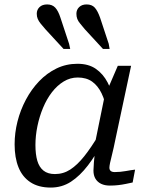

<svg xmlns="http://www.w3.org/2000/svg" viewBox="-20 -835 675 867"><path d="M497 -376 463 -333Q455 -380 438.5 -414Q422 -448 396 -466.5Q370 -485 331 -485Q297 -485 267.5 -467Q238 -449 214.5 -418.5Q191 -388 174.5 -348.5Q158 -309 149 -265.5Q140 -222 140 -180Q140 -138 148.5 -109Q157 -80 176.5 -64.5Q196 -49 228 -49Q266 -49 297.5 -69.5Q329 -90 360.5 -129.5Q392 -169 427 -228L446 -198Q413 -135 377 -88Q341 -41 300.5 -14.5Q260 12 209 12Q154 12 117.5 -12Q81 -36 63.5 -79.5Q46 -123 46 -183Q46 -235 59 -286.5Q72 -338 97 -385Q122 -432 157 -468.5Q192 -505 235.5 -526Q279 -547 330 -547Q380 -547 413 -524Q446 -501 466 -462.5Q486 -424 497 -376ZM572 -538 501 -205Q493 -165 486.5 -139.5Q480 -114 477 -99.5Q474 -85 474 -78Q474 -68 480 -63Q486 -58 498 -58Q523 -58 547.5 -62.5Q572 -67 590 -69L579 -11Q565 -8 548 -4.5Q531 -1 513.5 1Q496 3 476 3Q453 3 436.5 -5Q420 -13 411 -28Q402 -43 402 -65Q402 -77 404 -102Q406 -127 410 -162L402 -154L454 -409L459 -415L512 -538ZM432 -755 471 -637 475 -614H445L363 -703Q351 -718 342 -728.5Q333 -739 329 -749.5Q325 -760 325 -773Q325 -791 337.5 -803Q350 -815 371 -815Q395 -815 408 -800.5Q421 -786 432 -755ZM253 -755 292 -637 297 -614H267L185 -703Q172 -718 163.5 -728.5Q155 -739 150.5 -749.5Q146 -760 146 -773Q146 -791 158.5 -803Q171 -815 193 -815Q216 -815 229.5 -800.5Q243 -786 253 -755Z"/></svg>

Font: Roboto Serif
Style: Italic
Weight: 400
Italic angle: -10°
Designer: Greg Gazdowicz
Foundry: Commercial Type
Version: Version 1.008